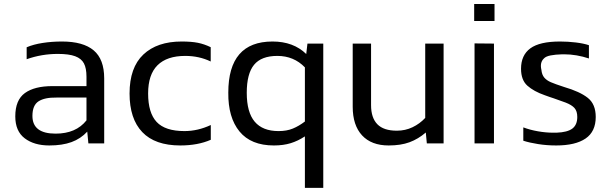

<svg xmlns="http://www.w3.org/2000/svg" viewBox="-20 -696 2966 932"><path d="M403.5 -57 409 0H485.8V-315.3Q485.8 -408.5 434.7 -451.5Q383.7 -494.5 280.8 -494.5Q232.1 -494.5 187.3 -487.6Q142.5 -480.7 109.4 -466.5V-408.5Q182 -434.3 260.6 -434.3Q314.8 -434.3 344.9 -423Q375 -411.8 387.4 -388.3Q399.8 -364.9 399.8 -323.5V-278H234.4Q147.5 -278 100.9 -244.3Q54.2 -210.5 54.2 -131Q54.2 -59.3 100 -24.6Q145.7 10.1 219.2 10.1Q282.2 10.1 327 -6.2Q371.8 -22.5 403.5 -57ZM137.4 -133.3Q137.4 -185.2 167.3 -204.3Q197.2 -223.3 253.7 -222.4H399.8V-111.7Q348.8 -47.3 250 -47.3Q137.4 -47.3 137.4 -133.3Z M1003.2 -17.5V-89.2Q940.3 -59.7 875.5 -59.7Q781.7 -59.7 740.3 -104.1Q699 -148.4 699 -242.2Q699 -334.1 744.7 -379.4Q790.4 -424.6 879.1 -424.6Q946.7 -424.6 1002.8 -397.5V-466.9Q971.5 -482.1 940.3 -488.3Q909 -494.5 861.7 -494.5Q742.6 -494.5 675.8 -431.3Q608.9 -368.1 608.9 -242.2Q608.9 -119.5 670.7 -54.7Q732.5 10.1 855.2 10.1Q940.3 10.1 1003.2 -17.5Z M1460 216V-34Q1426.5 -11.9 1390.9 -0.9Q1355.2 10.1 1309.7 10.1Q1198.5 10.1 1142.7 -57.7Q1086.9 -125.5 1088.2 -246.3Q1088.2 -494.5 1302.8 -494.5Q1404.4 -494.5 1466.5 -433.8L1472.4 -484.4H1549.2V216ZM1460 -106.2V-369Q1406.2 -424.6 1326.3 -424.6Q1248.6 -424.6 1213.2 -381.4Q1177.8 -338.2 1177.8 -245.4Q1177.8 -150.7 1216.5 -105.2Q1255.1 -59.7 1332.3 -59.7Q1371.8 -59.7 1401.4 -71.9Q1431.1 -84.1 1460 -106.2Z M2046.9 -52.8 2051.9 0H2133.3V-484.4H2044.1V-123.6Q2017.5 -95.1 1982.5 -78.4Q1947.6 -61.6 1906.2 -61.6Q1842.4 -61.6 1811.8 -92.8Q1781.2 -124.1 1781.2 -185.7V-484.4H1692.1V-177.8Q1692.1 -87.8 1737.6 -38.8Q1783.1 10.1 1866.7 10.1Q1925.6 10.1 1967.8 -5.5Q2010.1 -21.1 2046.9 -52.8Z M2380.5 -594.2V-676.5H2281.7V-594.2ZM2377.8 0V-484.4L2283.5 -485.3V0Z M2871.8 -128.2Q2871.8 -190.3 2833.4 -220.8Q2795 -251.4 2717.8 -273.9Q2674.2 -288.1 2654 -296.9Q2633.7 -305.6 2622 -319.4Q2610.3 -333.2 2608 -357.1Q2599.7 -392.5 2619.9 -411.8Q2629.1 -422.3 2652.3 -426.9Q2675.6 -431.5 2709.6 -432.4Q2714.2 -432.4 2718.3 -432.4Q2748.2 -432.4 2779 -427.2Q2809.7 -421.9 2838.7 -412.2V-476.6Q2813 -485.3 2774.8 -489.9Q2736.7 -494.5 2698.1 -494.5Q2599.7 -494.5 2554.5 -461.4Q2509.2 -428.3 2509.2 -362.1Q2509.2 -307.4 2540.2 -279.9Q2571.2 -252.3 2624.1 -233.9Q2638.8 -228.9 2648.4 -225.2Q2655.8 -222.4 2667.7 -218.8Q2705.4 -205.9 2725.6 -198.1Q2755.5 -186.6 2768.8 -171.4Q2782.2 -156.2 2782.2 -128.2Q2782.2 -90.1 2758.3 -71.9Q2734.4 -53.8 2681.1 -51.9Q2672.8 -51.9 2664.5 -51.9Q2630.1 -51.9 2591.5 -58.6Q2552.8 -65.3 2520.2 -77.7V-12.9Q2550.1 -3.2 2592.1 3.4Q2634.2 10.1 2680.1 10.1Q2773.4 10.1 2822.6 -23.7Q2871.8 -57.4 2871.8 -128.2Z"/></svg>

Font: Arad
Style: Regular
Weight: 400
Designer: Mohammad Darvishi
Version: Version 1.010;September 21, 2024;FontCreator 15.0.0.2992 64-